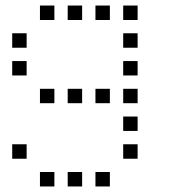

<svg xmlns="http://www.w3.org/2000/svg" viewBox="-20 -496 640 692"><path d="M125 -476Q124 -476 124 -476Q124 -476 124 -475V-425Q124 -424 124 -424Q124 -424 125 -424H175Q176 -424 176 -424Q176 -424 176 -425V-475Q176 -476 176 -476Q176 -476 175 -476ZM225 -476Q224 -476 224 -476Q224 -476 224 -475V-425Q224 -424 224 -424Q224 -424 225 -424H275Q276 -424 276 -424Q276 -424 276 -425V-475Q276 -476 276 -476Q276 -476 275 -476ZM325 -476Q324 -476 324 -476Q324 -476 324 -475V-425Q324 -424 324 -424Q324 -424 325 -424H375Q376 -424 376 -424Q376 -424 376 -425V-475Q376 -476 376 -476Q376 -476 375 -476ZM425 -476Q424 -476 424 -476Q424 -476 424 -475V-425Q424 -424 424 -424Q424 -424 425 -424H475Q476 -424 476 -424Q476 -424 476 -425V-475Q476 -476 476 -476Q476 -476 475 -476ZM25 -376Q24 -376 24 -376Q24 -376 24 -375V-325Q24 -324 24 -324Q24 -324 25 -324H75Q76 -324 76 -324Q76 -324 76 -325V-375Q76 -376 76 -376Q76 -376 75 -376ZM425 -376Q424 -376 424 -376Q424 -376 424 -375V-325Q424 -324 424 -324Q424 -324 425 -324H475Q476 -324 476 -324Q476 -324 476 -325V-375Q476 -376 476 -376Q476 -376 475 -376ZM25 -276Q24 -276 24 -276Q24 -276 24 -275V-225Q24 -224 24 -224Q24 -224 25 -224H75Q76 -224 76 -224Q76 -224 76 -225V-275Q76 -276 76 -276Q76 -276 75 -276ZM425 -276Q424 -276 424 -276Q424 -276 424 -275V-225Q424 -224 424 -224Q424 -224 425 -224H475Q476 -224 476 -224Q476 -224 476 -225V-275Q476 -276 476 -276Q476 -276 475 -276ZM125 -176Q124 -176 124 -176Q124 -176 124 -175V-125Q124 -124 124 -124Q124 -124 125 -124H175Q176 -124 176 -124Q176 -124 176 -125V-175Q176 -176 176 -176Q176 -176 175 -176ZM225 -176Q224 -176 224 -176Q224 -176 224 -175V-125Q224 -124 224 -124Q224 -124 225 -124H275Q276 -124 276 -124Q276 -124 276 -125V-175Q276 -176 276 -176Q276 -176 275 -176ZM325 -176Q324 -176 324 -176Q324 -176 324 -175V-125Q324 -124 324 -124Q324 -124 325 -124H375Q376 -124 376 -124Q376 -124 376 -125V-175Q376 -176 376 -176Q376 -176 375 -176ZM425 -176Q424 -176 424 -176Q424 -176 424 -175V-125Q424 -124 424 -124Q424 -124 425 -124H475Q476 -124 476 -124Q476 -124 476 -125V-175Q476 -176 476 -176Q476 -176 475 -176ZM425 -76Q424 -76 424 -76Q424 -76 424 -75V-25Q424 -24 424 -24Q424 -24 425 -24H475Q476 -24 476 -24Q476 -24 476 -25V-75Q476 -76 476 -76Q476 -76 475 -76ZM25 24Q24 24 24 24Q24 24 24 25V75Q24 76 24 76Q24 76 25 76H75Q76 76 76 76Q76 76 76 75V25Q76 24 76 24Q76 24 75 24ZM425 24Q424 24 424 24Q424 24 424 25V75Q424 76 424 76Q424 76 425 76H475Q476 76 476 76Q476 76 476 75V25Q476 24 476 24Q476 24 475 24ZM125 124Q124 124 124 124Q124 124 124 125V175Q124 176 124 176Q124 176 125 176H175Q176 176 176 176Q176 176 176 175V125Q176 124 176 124Q176 124 175 124ZM225 124Q224 124 224 124Q224 124 224 125V175Q224 176 224 176Q224 176 225 176H275Q276 176 276 176Q276 176 276 175V125Q276 124 276 124Q276 124 275 124ZM325 124Q324 124 324 124Q324 124 324 125V175Q324 176 324 176Q324 176 325 176H375Q376 176 376 176Q376 176 376 175V125Q376 124 376 124Q376 124 375 124Z"/></svg>

Font: Doto
Style: Regular
Weight: 400
Monospace: yes
Version: Version 1.000